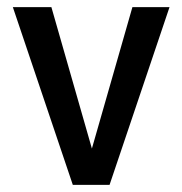

<svg xmlns="http://www.w3.org/2000/svg" viewBox="-20 -518 510 538"><path d="M184 0 16 -498H124L238 -100H237L351 -498H455L287 0Z"/></svg>

Font: Nunito Sans 7pt Condensed SemiBold
Style: Regular
Weight: 600
Width: 3
Designer: Vernon Adams
Foundry: Vernon Adams
Version: Version 3.101;gftools[0.9.27]